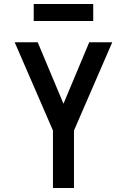

<svg xmlns="http://www.w3.org/2000/svg" viewBox="-20 -948 640 968"><path d="M247 0V-290L54 -735H170L300 -425L430 -735H546L353 -290V0ZM150 -842V-928H450V-842Z"/></svg>

Font: Iosevka Custom SmBdEx
Style: Regular
Weight: 600
Width: 7
Monospace: yes
Designer: Belleve Invis
Foundry: Belleve Invis
Version: Version 11.2.4; ttfautohint (v1.8.4)